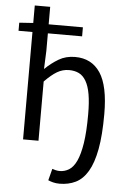

<svg xmlns="http://www.w3.org/2000/svg" viewBox="-61 -756 670 1017"><g transform="rotate(5 274.0 -247.5)"><path d="M295 217Q276 217 260.5 213Q245 209 234 204L250 142Q258 145 268.5 147.5Q279 150 290 150Q316 150 339 136Q362 122 378.5 87Q395 52 404.5 -8.5Q414 -69 414 -162Q414 -226 406.5 -269Q399 -312 383.5 -338.5Q368 -365 345.5 -376Q323 -387 293 -387Q259 -387 229.5 -369.5Q200 -352 164 -315V0H82V-571H8V-614L82 -619V-712H164V-619H346V-571H164V-478L160 -381Q194 -414 232 -436.5Q270 -459 319 -459Q407 -459 453 -390Q499 -321 499 -171Q499 -58 485 16.5Q471 91 444.5 135.5Q418 180 380 198.5Q342 217 295 217Z"/></g></svg>

Font: Processing Sans Pro
Style: Regular
Weight: 400
Designer: Paul D. Hunt
Foundry: Adobe Systems Incorporated
Version: Version 2.020;PS 2.000;hotconv 1.0.86;makeotf.lib2.5.63406